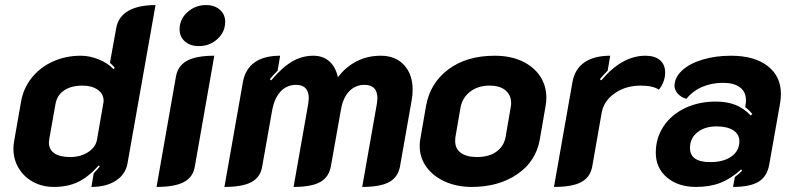

<svg xmlns="http://www.w3.org/2000/svg" viewBox="-20 -729 3138 758"><path d="M33 -142Q33 -158 36 -173L63 -327Q72 -380 105 -421.5Q138 -463 188.5 -486Q239 -509 299 -509Q335 -509 371 -494Q407 -479 428 -456L433 -461Q428 -469 414 -481L439 -619Q447 -663 486.5 -686Q526 -709 594 -709L483 -82Q475 -40 437 -15.5Q399 9 341 9L350 -45Q367 -62 374 -72L370 -76Q329 -30 288 -10.5Q247 9 193 9Q147 9 110.5 -11Q74 -31 53.5 -65.5Q33 -100 33 -142ZM363 -178 388 -322Q389 -325 389 -332Q389 -358 366 -374.5Q343 -391 306 -391Q261 -391 233 -372Q205 -353 199 -318L175 -183Q173 -171 173 -167Q173 -139 194.5 -124Q216 -109 257 -109Q298 -109 328 -128.5Q358 -148 363 -178Z M689 -613Q689 -653 720 -681Q751 -709 794 -709Q827 -709 848 -690.5Q869 -672 869 -643Q869 -603 838.5 -575Q808 -547 765 -547Q731 -547 710 -565.5Q689 -584 689 -613ZM675 -429Q683 -470 719 -489.5Q755 -509 826 -509L749 -71Q742 -29 705.5 -10Q669 9 598 9Z M939 -405Q948 -456 985 -482.5Q1022 -509 1086 -509L1076 -450Q1055 -429 1045 -416L1051 -412Q1094 -463 1133 -486Q1172 -509 1217 -509Q1255 -509 1280 -487Q1305 -465 1314 -424Q1345 -465 1388 -487Q1431 -509 1483 -509Q1541 -509 1575 -472.5Q1609 -436 1609 -375Q1609 -352 1605 -332L1559 -71Q1551 -29 1516 -10Q1481 9 1410 9L1468 -320Q1470 -336 1470 -341Q1470 -394 1419 -394Q1383 -394 1358.5 -368.5Q1334 -343 1326 -296L1286 -71Q1278 -29 1243.5 -10Q1209 9 1139 9L1197 -320Q1199 -336 1199 -341Q1199 -367 1186.5 -380.5Q1174 -394 1149 -394Q1112 -394 1087.5 -367.5Q1063 -341 1054 -291L1015 -71Q1008 -29 972.5 -10Q937 9 866 9Z M1637 -152Q1637 -169 1639 -178L1662 -311Q1678 -401 1750 -455Q1822 -509 1933 -509Q1995 -509 2041 -487.5Q2087 -466 2112 -428.5Q2137 -391 2137 -343Q2137 -328 2134 -311L2111 -178Q2096 -92 2022.5 -41.5Q1949 9 1842 9Q1783 9 1736 -12.5Q1689 -34 1663 -70.5Q1637 -107 1637 -152ZM1976 -188 1996 -304Q1998 -316 1998 -321Q1998 -354 1975.5 -372.5Q1953 -391 1913 -391Q1867 -391 1836 -367Q1805 -343 1798 -304L1778 -188Q1777 -183 1777 -172Q1777 -142 1799.5 -125.5Q1822 -109 1863 -109Q1910 -109 1939.5 -130Q1969 -151 1976 -188Z M2355 -282 2318 -71Q2310 -29 2274.5 -10Q2239 9 2167 9L2240 -405Q2249 -456 2287 -482.5Q2325 -509 2389 -509L2379 -450Q2359 -430 2348 -416L2354 -412Q2436 -509 2528 -509Q2565 -509 2585.5 -491.5Q2606 -474 2606 -442Q2606 -425 2599.5 -407Q2593 -389 2581 -375Q2558 -391 2509 -391Q2450 -391 2406.5 -360.5Q2363 -330 2355 -282Z M2569 -126Q2569 -184 2599.5 -230Q2630 -276 2684 -302Q2738 -328 2806 -328Q2850 -328 2883 -315Q2916 -302 2944 -273L2950 -279Q2936 -296 2922 -306L2924 -319Q2925 -324 2925 -333Q2925 -366 2901.5 -384Q2878 -402 2834 -402Q2790 -402 2752.5 -386Q2715 -370 2690 -339Q2670 -344 2656.5 -358.5Q2643 -373 2643 -390Q2643 -423 2672.5 -450.5Q2702 -478 2753 -493.5Q2804 -509 2866 -509Q2958 -509 3010.5 -468.5Q3063 -428 3063 -358Q3063 -341 3060 -323L3017 -80Q3009 -33 2975.5 -12Q2942 9 2874 9L2881 -30Q2896 -41 2910 -55L2906 -60Q2865 -23 2823.5 -7Q2782 9 2728 9Q2657 9 2613 -28.5Q2569 -66 2569 -126ZM2899 -171Q2899 -199 2875 -214.5Q2851 -230 2809 -230Q2762 -230 2733 -206.5Q2704 -183 2704 -145Q2704 -89 2784 -89Q2837 -89 2868 -111.5Q2899 -134 2899 -171Z"/></svg>

Font: K2D ExtraBold
Style: Italic
Weight: 800
Italic angle: -10°
Designer: Katatrad Aksorn Co.,Ltd.
Foundry: Cadson Demak Co.,Ltd.
Version: Version 1.000; ttfautohint (v1.6)